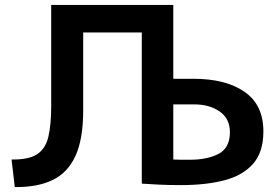

<svg xmlns="http://www.w3.org/2000/svg" viewBox="-20 -748 1124 780"><path d="M40 12 27 -100Q97 -99 131 -121.5Q165 -144 176.5 -192.5Q188 -241 188 -318V-728H684V-428H765Q897 -428 973.5 -375Q1050 -322 1050 -214Q1050 -131 1009 -83.5Q968 -36 893 -16Q818 4 715 4Q665 4 625 2Q585 0 556 -2V-616H318V-300Q318 -183 286.5 -114.5Q255 -46 193.5 -16.5Q132 13 40 12ZM751 -99Q822 -99 868 -123Q914 -147 914 -211Q914 -266 872.5 -295Q831 -324 768 -324H684V-100Q700 -99 715 -99Q730 -99 751 -99Z"/></svg>

Font: Murecho Medium
Style: Regular
Weight: 500
Designer: Neil Summerour
Foundry: Positype
Version: Version 1.010; ttfautohint (v1.8.3)